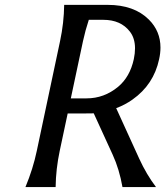

<svg xmlns="http://www.w3.org/2000/svg" viewBox="-20 -757 669 777"><path d="M83 0Q113.8 -74.2 128.9 -146.5L223.1 -590.8Q238.8 -664.6 239.7 -737.3H415.5Q522.9 -737.3 582.5 -677.7Q629.4 -630.9 629.4 -564.5Q629.4 -542 624 -517.6Q602.1 -414.6 516.1 -354Q485.8 -332.5 450.2 -319.3L543.5 -114.7Q572.8 -50.8 611.3 0H475.6Q462.9 -72.3 436 -130.9L359.4 -298.3Q347.2 -297.9 324.7 -297.9H253.9L221.7 -146.5Q206.1 -73.2 205.1 0ZM266.6 -358.9H330.1Q401.4 -358.9 458 -405.8Q505.9 -445.8 521.5 -517.6Q526.4 -541 526.4 -561.5Q526.4 -602.5 505.4 -629.4Q468.8 -676.8 397.9 -676.8H339.4Q325.2 -633.8 315.9 -590.8Z"/></svg>

Font: Classica
Style: Book Oblique
Weight: 400
Italic angle: -12°
Designer: Wojciech Kalinowski "wmk69" (wmk69@o2.pl)
Foundry: Wojciech Kalinowski "wmk69" (wmk69@o2.pl)
Version: Version 2.1.1; 2021-05-14